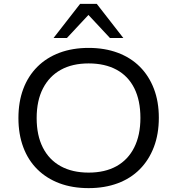

<svg xmlns="http://www.w3.org/2000/svg" viewBox="-20 -961 913 990"><path d="M437 9Q353 9 286.5 -16Q220 -41 172.5 -88Q125 -135 100 -202Q75 -269 75 -352Q75 -436 100 -502.5Q125 -569 172.5 -616.5Q220 -664 287 -689Q354 -714 437 -714Q520 -714 587 -689Q654 -664 701 -617Q748 -570 773.5 -503.5Q799 -437 799 -354Q799 -270 773.5 -203Q748 -136 701 -88.5Q654 -41 587 -16Q520 9 437 9ZM437 -71Q521 -71 580.5 -104Q640 -137 672 -200.5Q704 -264 704 -353Q704 -443 672.5 -506Q641 -569 581 -601.5Q521 -634 437 -634Q353 -634 293.5 -601Q234 -568 201.5 -505Q169 -442 169 -352Q169 -263 201 -200Q233 -137 293 -104Q353 -71 437 -71ZM256 -765 393 -941H479L616 -765H547L436 -884L325 -765Z"/></svg>

Font: Nunito Sans 10pt SemiExpanded
Style: Regular
Weight: 400
Width: 6
Designer: Vernon Adams
Foundry: Vernon Adams
Version: Version 3.101;gftools[0.9.27]